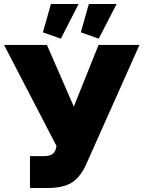

<svg xmlns="http://www.w3.org/2000/svg" viewBox="-30 -935 719 962"><path d="M274.9 -741.2 185.1 -772.9 225.1 -915H363.8ZM464.8 -741.2 375 -772.9 415 -915H554.2ZM120.1 6.8V-152.8H190.9Q217.3 -152.8 231.7 -162.4Q246.1 -171.9 251 -193.8L252.9 -204.1L-9.8 -710H205.1L339.8 -400.9L463.9 -710H668.9L397.9 -103Q367.7 -41.5 325 -17.3Q282.2 6.8 210.9 6.8Z"/></svg>

Font: Rawline Black
Style: Regular
Weight: 900
Designer: Matt McInerney, Pablo Impallari, Rodrigo Fuenzalida
Foundry: Matt McInerney, Pablo Impallari, Rodrigo Fuenzalida
Version: Version 4.020;PS 004.020;hotconv 1.0.88;makeotf.lib2.5.64775